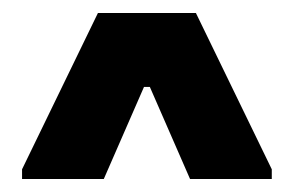

<svg xmlns="http://www.w3.org/2000/svg" viewBox="-20 -798 453 296"><path d="M211 -664H202L140 -522H14V-537L131 -778H282L399 -537V-522H273Z"/></svg>

Font: Alfa Slab One
Style: Regular
Weight: 400
Designer: JM Sole
Foundry: JM Sole
Version: Version 1.001